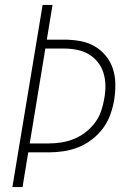

<svg xmlns="http://www.w3.org/2000/svg" viewBox="-20 -755 540 775"><path d="M30 0 152 -735H192L169 -595H239Q271 -595 302.5 -589.5Q334 -584 360.5 -569Q387 -554 406.5 -530.5Q426 -507 435.5 -478Q445 -449 445.5 -417Q446 -385 441 -352Q436 -323 425.5 -293Q415 -263 396 -237.5Q377 -212 351 -192Q325 -172 296 -160.5Q267 -149 236.5 -144.5Q206 -140 176 -140H94L71 0ZM100 -176H176Q202 -176 227.5 -180Q253 -184 278 -194Q303 -204 325 -221Q347 -238 363.5 -260Q380 -282 388.5 -307.5Q397 -333 401 -358Q406 -385 405.5 -411Q405 -437 397.5 -461Q390 -485 374.5 -504.5Q359 -524 337.5 -536.5Q316 -549 290.5 -554Q265 -559 239 -559H163Z"/></svg>

Font: Iosevka SS04 Extralight
Style: Italic
Weight: 200
Italic angle: -9°
Monospace: yes
Designer: Belleve Invis
Foundry: Belleve Invis
Version: Version 19.0.0; ttfautohint (v1.8.4)